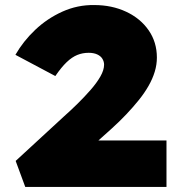

<svg xmlns="http://www.w3.org/2000/svg" viewBox="-20 -740 715 760"><path d="M80 0 42 -103 233 -279Q259 -302 286.5 -329Q314 -356 338.5 -384Q363 -412 377.5 -437.5Q392 -463 392 -484Q392 -496 385.5 -507Q379 -518 365 -524.5Q351 -531 331 -531Q307 -531 286 -522.5Q265 -514 244 -494Q223 -474 199 -439L41 -523Q72 -577 119.5 -622Q167 -667 227 -694Q287 -721 353 -720Q423 -720 479.5 -693.5Q536 -667 568.5 -620Q601 -573 601 -512Q601 -484 592.5 -456Q584 -428 568 -400Q552 -372 529.5 -344Q507 -316 480 -287.5Q453 -259 422 -231L238 -66L235 -184H639V0Z"/></svg>

Font: Lexend Giga Black
Style: Regular
Weight: 900
Designer: Bonnie Shaver-Troup, Thomas Jockin
Foundry: Lexend
Version: Version 1.007